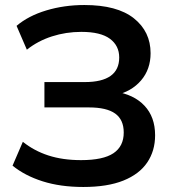

<svg xmlns="http://www.w3.org/2000/svg" viewBox="-20 -735 683 765"><path d="M312 10Q221 10 150 -12.5Q79 -35 30 -75L71 -170Q116 -134 173 -115.5Q230 -97 303 -97Q391 -97 432 -124.5Q473 -152 473 -207Q473 -258 439 -282.5Q405 -307 334 -307H157V-408H318Q386 -408 420.5 -432.5Q455 -457 455 -506Q455 -553 418 -580.5Q381 -608 304 -608Q243 -608 187 -590Q131 -572 87 -537L46 -632Q93 -672 164.5 -693.5Q236 -715 316 -715Q447 -715 513.5 -662Q580 -609 580 -523Q580 -459 542 -414.5Q504 -370 438 -355V-370Q513 -359 555.5 -314Q598 -269 598 -196Q598 -134 566.5 -87.5Q535 -41 471.5 -15.5Q408 10 312 10Z"/></svg>

Font: Mulish ExtraLight
Style: Regular
Weight: 200
Designer: Vernon Adams
Foundry: Vernon Adams
Version: Version 3.603